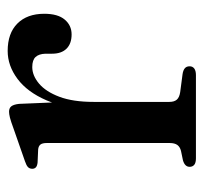

<svg xmlns="http://www.w3.org/2000/svg" viewBox="-35 -483 518 488"><g transform="rotate(-90 224.0 -239.0)"><path d="M192 -260Q192 -331 213 -379.8Q234 -428.5 267.5 -453.5Q301 -478.5 338.5 -478.5Q383.5 -478.5 408.2 -453.8Q433 -429 433 -385.5Q433 -351 418.2 -333.5Q403.5 -316 380.5 -316Q357 -316 344.2 -329Q331.5 -342 331.5 -365.5V-382.5Q331 -399 323.2 -407.5Q315.5 -416 297.5 -416Q276 -416 255.5 -398.8Q235 -381.5 222 -347Q209 -312.5 209 -260ZM204 -449.5 209 -330.5V-67.5Q209 -55 214.8 -48.5Q220.5 -42 234 -40L279.5 -34Q289.5 -32.5 294.5 -28.2Q299.5 -24 299.5 -16Q299.5 -8.5 293.8 -4.2Q288 0 277 0H65.5Q54.5 0 49.2 -4.2Q44 -8.5 44 -16Q44 -22 48 -26.2Q52 -30.5 60.5 -33L84.5 -38Q94.5 -40.5 99.5 -47.2Q104.5 -54 104.5 -67V-379Q104.5 -390 100.8 -395Q97 -400 88.5 -401L54.5 -402.5Q46 -403.5 42.5 -407Q39 -410.5 39 -416Q39 -422.5 43.2 -426.8Q47.5 -431 58 -434.5L141 -463.5Q160 -470.5 169.2 -472.8Q178.5 -475 184 -475Q193.5 -475 198 -469Q202.5 -463 204 -449.5Z"/></g></svg>

Font: Fraunces 20pt
Style: Regular
Weight: 400
Version: Version 1.000;[b76b70a41]